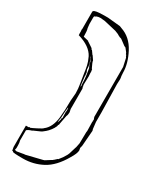

<svg xmlns="http://www.w3.org/2000/svg" viewBox="-182 -762 677 819"><g transform="rotate(30 156.5 -352.0)"><path d="M270 -162 272 -151Q272 -136 254 -107Q220 -48 176 -24.5Q132 -1 81 -1Q30 -1 30 -5V-6Q29 -7 25 -7L22 -24V-129H36Q37 -130 37 -131Q42 -131 43 -130L44 -131Q46 -131 69.5 -143Q93 -155 94 -158Q124 -180 130 -232Q134 -269 134 -318L137 -354Q137 -377 132.5 -402Q128 -427 125.5 -446Q123 -465 119.5 -481.5Q116 -498 106 -519Q86 -558 24 -576Q25 -577 25 -579H24V-595L23 -603L24 -605V-691Q24 -700 52 -702L77 -703H95L157 -697Q158 -696 167 -693Q215 -677 241.5 -626.5Q268 -576 268 -531L269 -516Q271 -506 271 -501L270 -477L273 -339V-292Q273 -289 277 -257H278Q278 -257 279 -251L273 -175L271 -166Q270 -165 270 -162ZM57 -124Q39 -119 32 -112V-62Q35 -52 35 -38V-26L33 -16L43 -14Q45 -14 48 -15L72 -19Q73 -20 81 -20L159 -39L165 -41L192 -58L196 -60Q196 -61 197 -62L199 -63Q204 -67 211 -74H213Q221 -84 223.5 -87.5Q226 -91 227 -92L238 -110L242 -119L252 -152Q254 -156 255 -163L258 -178L259 -235Q260 -236 260 -241L259 -285H260L259 -290Q260 -291 260 -296L256 -307V-553L247 -594L245 -596Q242 -606 239 -606L238 -609Q238 -611 234 -616Q230 -621 223 -630L216 -633L189 -653L184 -655Q181 -655 180 -656L170 -661Q168 -663 165 -664L150 -670L90 -684L68 -686Q57 -686 48 -682V-681L43 -679Q40 -679 40 -672V-640L42 -621Q46 -610 46 -581L71 -575V-574Q82 -567 88.5 -562.5Q95 -558 97.5 -556.5Q100 -555 103 -549H105L117 -532H118L131 -513Q131 -506 144 -480Q145 -479 146 -479Q148 -469 148 -468V-459L149 -445L148 -406V-400L150 -398Q150 -396 149 -395L152 -386V-284L153 -283Q153 -278 155 -272Q155 -258 151 -251L143 -209Q143 -201 140 -201L138 -191H137Q135 -184 126 -172Q117 -160 108.5 -153Q100 -146 96 -143Q92 -140 77.5 -134Q63 -128 57 -125ZM128 -467 134 -452Q133 -451 133 -449L135 -442Q134 -441 134 -439L138 -404L140 -390Q142 -390 142 -394.5Q142 -399 141 -400L140 -426Q140 -434 133 -476L129 -484L125 -496L124 -502L122 -507Q120 -507 119 -513L118 -509H119Q128 -491 128 -467ZM132 -210H133Q133 -211 138 -226Q138 -233 139 -234H141L140 -266Q141 -267 141 -268V-281Q141 -284 139 -286Q137 -275 135 -232Q132 -221 132 -210ZM112 -523 116 -516V-514L118 -513Q116 -521 113 -522Z"/></g></svg>

Font: Londrina Sketch
Style: Regular
Weight: 400
Designer: Marcelo Magalhaes
Foundry: Marcelo Magalhaes
Version: Version 1.001 2011